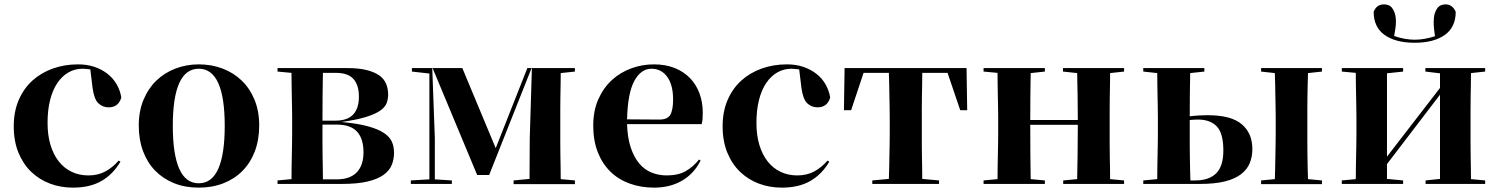

<svg xmlns="http://www.w3.org/2000/svg" viewBox="-20 -851 6868 880"><path d="M478 -359Q450 -359 430.5 -378Q411 -397 404 -450L394 -533Q381 -534 373.5 -535Q366 -536 359 -536Q323 -536 293.5 -519Q264 -502 242.5 -470Q221 -438 209.5 -392Q198 -346 198 -288Q198 -231 211.5 -186.5Q225 -142 249.5 -111Q274 -80 308.5 -63.5Q343 -47 385 -47Q429 -47 462.5 -65Q496 -83 524 -115L532 -110Q498 -52 445 -21.5Q392 9 314 9Q258 9 209 -9.5Q160 -28 123 -63.5Q86 -99 64.5 -151.5Q43 -204 43 -272Q43 -340 66 -393Q89 -446 129 -482Q169 -518 222.5 -537Q276 -556 338 -556Q379 -556 413 -544.5Q447 -533 473 -512.5Q499 -492 515 -464Q531 -436 536 -404Q523 -359 478 -359Z M772 -274Q772 -144 801.5 -77.5Q831 -11 891 -11Q951 -11 980.5 -77.5Q1010 -144 1010 -274Q1010 -536 891 -536Q772 -536 772 -274ZM1168 -276Q1168 -210 1148 -157.5Q1128 -105 1091.5 -68Q1055 -31 1004 -11Q953 9 891 9Q828 9 777.5 -11.5Q727 -32 691 -69Q655 -106 635.5 -158.5Q616 -211 616 -276Q616 -341 637.5 -393Q659 -445 696 -481Q733 -517 783.5 -536.5Q834 -556 891 -556Q949 -556 999.5 -537Q1050 -518 1087.5 -482Q1125 -446 1146.5 -394Q1168 -342 1168 -276Z M1252 -539H1571Q1624 -539 1660 -530Q1696 -521 1718 -505.5Q1740 -490 1749.5 -467.5Q1759 -445 1759 -417Q1759 -398 1752.5 -379.5Q1746 -361 1724 -345Q1702 -329 1659.5 -315.5Q1617 -302 1545 -292Q1620 -285 1667 -272Q1714 -259 1740.5 -241Q1767 -223 1776.5 -200.5Q1786 -178 1786 -151Q1786 -121 1775.5 -95Q1765 -69 1738 -49.5Q1711 -30 1664.5 -19Q1618 -8 1546 -8H1252V-24L1316 -30Q1316 -54 1316.5 -82Q1317 -110 1317.5 -137.5Q1318 -165 1318.5 -191Q1319 -217 1319 -238V-308Q1319 -329 1318.5 -355Q1318 -381 1317.5 -408.5Q1317 -436 1316.5 -464Q1316 -492 1316 -517L1252 -523ZM1625 -408Q1625 -461 1600 -489Q1575 -517 1520 -517H1460Q1459 -469 1458.5 -411.5Q1458 -354 1458 -298H1517Q1572 -298 1598.5 -326Q1625 -354 1625 -408ZM1458 -238Q1458 -217 1458 -190.5Q1458 -164 1458.5 -136.5Q1459 -109 1459.5 -81Q1460 -53 1460 -29H1524Q1584 -29 1615 -61Q1646 -93 1646 -153Q1646 -215 1616.5 -247.5Q1587 -280 1522 -280H1458V-238Z M2615 -523 2550 -516Q2550 -492 2549.5 -464Q2549 -436 2548.5 -408.5Q2548 -381 2548 -355Q2548 -329 2548 -308V-238Q2548 -217 2548 -191Q2548 -165 2548.5 -137.5Q2549 -110 2549.5 -82Q2550 -54 2550 -30L2615 -24V-7H2334V-24L2407 -31L2408 -216L2418 -543L2222 -49H2167L1961 -543L1973 -218V-29L2051 -24V-8H1863V-24L1948 -29V-514L1868 -523V-539H2099L2252 -172L2397 -539H2615Z M3036 -47Q3089 -47 3123.5 -67Q3158 -87 3184 -120L3191 -115Q3161 -55 3106 -23Q3051 9 2978 9Q2918 9 2866.5 -9.5Q2815 -28 2778 -64Q2741 -100 2720 -153Q2699 -206 2699 -275Q2699 -344 2722.5 -396.5Q2746 -449 2785 -484.5Q2824 -520 2874 -538Q2924 -556 2977 -556Q3031 -556 3073 -539Q3115 -522 3143.5 -492Q3172 -462 3186.5 -421.5Q3201 -381 3201 -335Q3201 -318 3200 -305.5Q3199 -293 3196 -282H2854Q2856 -219 2871 -174.5Q2886 -130 2910 -101.5Q2934 -73 2966.5 -60Q2999 -47 3036 -47ZM2966 -536Q2918 -536 2887.5 -480.5Q2857 -425 2854 -304L2998 -303Q3039 -302 3052 -324.5Q3065 -347 3065 -395Q3065 -462 3038 -499Q3011 -536 2966 -536Z M3727 -359Q3699 -359 3679.5 -378Q3660 -397 3653 -450L3643 -533Q3630 -534 3622.5 -535Q3615 -536 3608 -536Q3572 -536 3542.5 -519Q3513 -502 3491.5 -470Q3470 -438 3458.5 -392Q3447 -346 3447 -288Q3447 -231 3460.5 -186.5Q3474 -142 3498.5 -111Q3523 -80 3557.5 -63.5Q3592 -47 3634 -47Q3678 -47 3711.5 -65Q3745 -83 3773 -115L3781 -110Q3747 -52 3694 -21.5Q3641 9 3563 9Q3507 9 3458 -9.5Q3409 -28 3372 -63.5Q3335 -99 3313.5 -151.5Q3292 -204 3292 -272Q3292 -340 3315 -393Q3338 -446 3378 -482Q3418 -518 3471.5 -537Q3525 -556 3587 -556Q3628 -556 3662 -544.5Q3696 -533 3722 -512.5Q3748 -492 3764 -464Q3780 -436 3785 -404Q3772 -359 3727 -359Z M4323 -517H4207Q4207 -492 4206.5 -464Q4206 -436 4205.5 -408.5Q4205 -381 4205 -355Q4205 -329 4205 -308V-238Q4205 -217 4205 -191Q4205 -165 4205.5 -137.5Q4206 -110 4206.5 -82.5Q4207 -55 4207 -31L4284 -24V-8H3978V-24L4054 -31Q4055 -55 4055.5 -82.5Q4056 -110 4056.5 -137.5Q4057 -165 4057.5 -191Q4058 -217 4058 -238V-308Q4058 -329 4057.5 -355Q4057 -381 4056.5 -408.5Q4056 -436 4055.5 -464Q4055 -492 4054 -517H3938L3881 -346H3848L3851 -539H4410L4413 -346H4381Z M5132 -523 5068 -516Q5068 -492 5067.5 -464Q5067 -436 5066.5 -408.5Q5066 -381 5066 -355Q5066 -329 5066 -308V-238Q5066 -217 5066 -191Q5066 -165 5066.5 -137.5Q5067 -110 5067.5 -82Q5068 -54 5068 -30L5132 -24V-8H4853V-24L4917 -30Q4918 -79 4919 -144Q4920 -209 4920 -279H4702Q4702 -209 4702.5 -144Q4703 -79 4704 -30L4769 -24V-8H4488V-24L4552 -30Q4552 -54 4552.5 -82Q4553 -110 4553.5 -137.5Q4554 -165 4554.5 -191Q4555 -217 4555 -238V-308Q4555 -329 4554.5 -355Q4554 -381 4553.5 -408.5Q4553 -436 4552.5 -464Q4552 -492 4552 -517L4488 -523V-539H4769V-523L4704 -516Q4703 -469 4702.5 -411.5Q4702 -354 4702 -301H4920Q4920 -354 4919 -411.5Q4918 -469 4917 -516L4852 -523V-539H5132Z M6039 -523 5975 -516Q5974 -492 5973.5 -464Q5973 -436 5972.5 -408.5Q5972 -381 5972 -355Q5972 -329 5972 -308V-238Q5972 -217 5972 -191Q5972 -165 5972.5 -137.5Q5973 -110 5973.5 -82Q5974 -54 5975 -30L6039 -24V-7H5760V-24L5823 -30Q5824 -54 5824.5 -82Q5825 -110 5825.5 -137.5Q5826 -165 5826.5 -191Q5827 -217 5827 -238V-308Q5827 -329 5826.5 -355Q5826 -381 5825.5 -408.5Q5825 -436 5824.5 -464Q5824 -492 5823 -516L5760 -523V-539H6039ZM5500 -523 5435 -516Q5434 -471 5433.5 -418.5Q5433 -366 5433 -318Q5459 -321 5478 -322Q5497 -323 5515 -323Q5623 -323 5671.5 -281.5Q5720 -240 5720 -168Q5720 -133 5708 -103.5Q5696 -74 5668 -52.5Q5640 -31 5594 -19.5Q5548 -8 5480 -8H5220V-24L5284 -30Q5284 -54 5284.5 -82Q5285 -110 5285.5 -137.5Q5286 -165 5286.5 -191Q5287 -217 5287 -238V-308Q5287 -329 5286.5 -355Q5286 -381 5285.5 -408.5Q5285 -436 5284.5 -464Q5284 -492 5284 -516L5220 -523V-539H5500ZM5433 -238Q5433 -216 5433 -189Q5433 -162 5433.5 -133.5Q5434 -105 5434.5 -76.5Q5435 -48 5436 -24H5458Q5521 -24 5554 -56.5Q5587 -89 5587 -161Q5587 -240 5557 -271.5Q5527 -303 5471 -303Q5463 -303 5454 -302.5Q5445 -302 5433 -301V-238Z M6787 -523 6722 -516Q6722 -492 6721.5 -464Q6721 -436 6720.5 -408.5Q6720 -381 6720 -355Q6720 -329 6720 -308V-238Q6720 -217 6720 -191Q6720 -165 6720.5 -137.5Q6721 -110 6721.5 -82Q6722 -54 6722 -30L6787 -24V-8H6514V-24L6580 -31V-417L6337 -99V-31L6411 -24V-8H6130V-24L6194 -30Q6194 -54 6194.5 -82Q6195 -110 6195.5 -137.5Q6196 -165 6196.5 -191Q6197 -217 6197 -238V-308Q6197 -329 6196.5 -355Q6196 -381 6195.5 -408.5Q6195 -436 6194.5 -464Q6194 -492 6194 -517L6130 -523V-539H6411V-523L6337 -515V-133L6580 -448V-515L6513 -523V-539H6787ZM6652 -797Q6652 -726 6601.5 -690.5Q6551 -655 6464 -655Q6377 -655 6326.5 -690.5Q6276 -726 6276 -797Q6289 -831 6324 -831Q6333 -831 6343 -827.5Q6353 -824 6360.5 -814.5Q6368 -805 6373 -789.5Q6378 -774 6378 -750Q6378 -735 6375.5 -720.5Q6373 -706 6370 -686Q6396 -677 6419.5 -673Q6443 -669 6464 -669Q6508 -669 6557 -685Q6554 -705 6552.5 -720Q6551 -735 6551 -750Q6551 -774 6556 -789.5Q6561 -805 6568.5 -814.5Q6576 -824 6586 -827.5Q6596 -831 6605 -831Q6637 -831 6652 -797Z"/></svg>

Font: XinYuGongZhangJiaSongA
Style: Regular
Weight: 900
Designer: XinYuGong
Foundry: Adobe Systems Incorporated
Version: Version 1.00